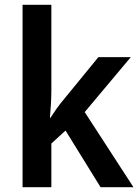

<svg xmlns="http://www.w3.org/2000/svg" viewBox="-20 -780 578 800"><path d="M194 -403V-760H74V0H194V-182L253 -236L399 0H536L333 -313L525 -542H390L246 -366C226 -343 207 -315 190 -289H188C191 -326 194 -365 194 -403Z"/></svg>

Font: Noto Sans Kannada SemiCondensed SemiBold
Style: Regular
Weight: 600
Width: 4
Designer: Jelle Bosma - Monotype Design Team
Foundry: Monotype Imaging Inc.
Version: Version 2.005